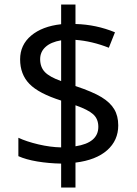

<svg xmlns="http://www.w3.org/2000/svg" viewBox="-20 -779 612 857"><path d="M507.8 -219.2Q507.8 -152.3 458.3 -108.4Q408.7 -64.5 316.9 -53.2V58.1H252.9V-48.8Q197.3 -49.8 146.2 -58.3Q95.2 -66.9 62 -82V-164.1Q98.6 -147 151.6 -134.5Q204.6 -122.1 252.9 -121.1V-330.1Q152.8 -361.8 111.3 -404.5Q69.8 -447.3 69.8 -514.2Q69.8 -578.6 119.1 -620.1Q168.5 -661.6 252.9 -670.9V-758.8H316.9V-671.9Q409.7 -669.4 493.2 -634.8L465.8 -565.9Q390.1 -595.7 316.9 -601.1V-395Q395 -368.7 433.3 -345.2Q471.7 -321.8 489.7 -291.7Q507.8 -261.7 507.8 -219.2ZM418.9 -212.9Q418.9 -248 396 -268.8Q373 -289.6 316.9 -309.1V-126Q418.9 -141.6 418.9 -212.9ZM159.2 -515.1Q159.2 -479.5 180.2 -457.5Q201.2 -435.5 252.9 -417V-599.1Q207 -591.3 183.1 -569.3Q159.2 -547.4 159.2 -515.1Z"/></svg>

Font: Noto Sans Southeast Asian
Style: Regular
Weight: 400
Designer: Monotype Design Team
Foundry: Monotype Imaging Inc.
Version: Version 1.06 uh; ttfautohint (v1.4.1)